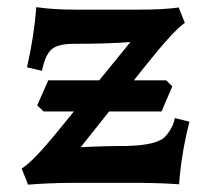

<svg xmlns="http://www.w3.org/2000/svg" viewBox="-20 -499 574 524"><path d="M56.6 4.9 39.1 -39.1Q69.8 -56.6 145.5 -150.4L335.9 -384.3Q275.4 -379.4 180.7 -379.4Q136.2 -379.4 119.4 -363Q102.5 -346.7 94.7 -305.7L53.7 -315.4Q73.2 -401.4 79.1 -479.5Q124.5 -472.7 184.6 -472.7H360.4Q426.3 -472.7 467.8 -478.5L484.4 -436.5Q453.1 -415.5 373 -314.5L200.2 -97.2Q260.7 -100.6 324.2 -100.6Q410.2 -102.5 431.6 -127Q453.1 -151.4 457 -176.8L497.1 -167Q474.6 -79.1 468.8 3.9Q410.6 0 352.5 0H171.9Q114.3 0.5 56.6 4.9ZM420.9 -194.8H99.1L81.5 -211.4L111.8 -279.8H433.6L450.2 -263.2Z"/></svg>

Font: Kelvinch
Style: Bold
Weight: 700
Designer: Paul James Miller
Foundry: High-Logic / Made with FontCreator
Version: Version 3.501;March 28, 2021;FontCreator 13.0.0.2683 64-bit